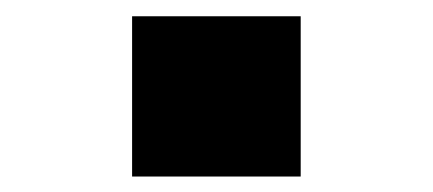

<svg xmlns="http://www.w3.org/2000/svg" viewBox="-20 -426 546 242"><path d="M146.5 -405.5H359V-203.5H146.5Z"/></svg>

Font: Hepta Slab ExtraLight ExtraBold
Style: Regular
Weight: 800
Version: Version 1.102